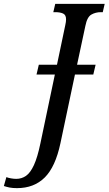

<svg xmlns="http://www.w3.org/2000/svg" viewBox="-155 -734 562 994"><path d="M-67 240Q-89 240 -104.5 237Q-120 234 -135 229L-122 183Q-112 187 -97.5 189.5Q-83 192 -71 192Q-43 192 -20.5 176.5Q2 161 20.5 121Q39 81 54 9L129 -348H34L46 -399H140L183 -604Q185 -611 186 -620Q187 -629 187 -634Q187 -657 171.5 -664Q156 -671 132 -671H121L131 -714H387L377 -671H367Q340 -671 318 -658.5Q296 -646 287 -600L244 -399H340L328 -348H233L158 7Q132 130 76.5 185Q21 240 -67 240Z"/></svg>

Font: Noto Serif ExtraCondensed Medium
Style: Italic
Weight: 500
Width: 2
Italic angle: -12°
Designer: Monotype Design Team
Foundry: Monotype Imaging Inc.
Version: Version 2.013; ttfautohint (v1.8.4.7-5d5b)